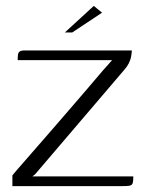

<svg xmlns="http://www.w3.org/2000/svg" viewBox="-20 -631 495 651"><path d="M90 -33H432Q432 -22 431 -15Q430 -8 427 -5Q424 -2 417 -1Q410 0 397 0H22V-36Q22 -37 38.5 -56Q55 -75 82.5 -106.5Q110 -138 143.5 -176.5Q177 -215 211.5 -255Q246 -295 276.5 -330.5Q307 -366 328 -391Q340 -404 348.5 -414Q357 -424 360 -427H40Q40 -439 41 -446Q42 -453 47 -456.5Q52 -460 64 -460H427Q427 -459 426.5 -452.5Q426 -446 424 -436.5Q422 -427 416.5 -416Q411 -405 402 -395L99 -40ZM200 -521 298 -611 326 -588 225 -521Z"/></svg>

Font: Genos Light
Style: Regular
Weight: 300
Designer: Robert E. Leuschke
Foundry: Robert E. Leuschke
Version: Version 1.010